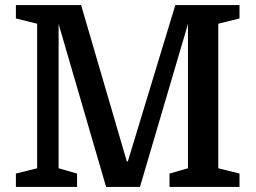

<svg xmlns="http://www.w3.org/2000/svg" viewBox="-20 -740 1012 760"><path d="M486 -101 674 -720H928V-667L844 -646V-74L928 -53V0H651V-53L724 -74V-645L534 0H400L212 -645V-74L285 -53V0H43V-53L127 -74V-646L43 -667V-720H301L482 -101Z"/></svg>

Font: Domine SemiBold
Style: Regular
Weight: 600
Designer: Pablo Impallari, Rodrigo Fuenzalida, Brenda Gallo
Foundry: Pablo Impallari, Rodrigo Fuenzalida, Brenda Gallo
Version: Version 2.000